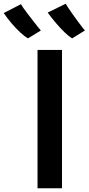

<svg xmlns="http://www.w3.org/2000/svg" viewBox="-103 -1011 476 1031"><path d="M98.5 0V-743H230V0ZM284.5 -805Q266.5 -815.5 243.8 -837.5Q221 -859.5 197 -887.8Q173 -916 153 -943.5L250 -991Q252 -986.5 262 -971.2Q272 -956 286.2 -936Q300.5 -916 314.8 -896.5Q329 -877 339.5 -863.5Q350 -850 353 -847.5ZM47.5 -805Q28.5 -815.5 5 -837.5Q-18.5 -859.5 -41.8 -887Q-65 -914.5 -83 -941L9.5 -988.5Q11.5 -984 21.8 -969.2Q32 -954.5 47 -935Q62 -915.5 77 -896.2Q92 -877 102.8 -863.5Q113.5 -850 116.5 -847.5Z"/></svg>

Font: Merriweather Sans Medium
Style: Regular
Weight: 500
Designer: Eben Sorkin
Foundry: Eben Sorkin
Version: Version 2.001